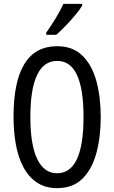

<svg xmlns="http://www.w3.org/2000/svg" viewBox="-20 -963 590 993"><path d="M501 -358Q501 -255 478.5 -171.5Q456 -88 406.5 -39Q357 10 276 10Q214 10 171 -19Q128 -48 101 -98.5Q74 -149 62 -216Q50 -283 50 -359Q50 -724 276 -724Q357 -724 406.5 -675Q456 -626 478.5 -543.5Q501 -461 501 -358ZM137 -358Q137 -214 172.5 -140.5Q208 -67 275 -67Q412 -67 412 -358Q412 -648 276 -648Q206 -648 171.5 -574.5Q137 -501 137 -358ZM405 -934Q393 -913 369 -884.5Q345 -856 318.5 -828.5Q292 -801 271 -783H219V-794Q277 -876 308 -943H405Z"/></svg>

Font: Noto Sans Oriya ExtCond
Style: Regular
Weight: 400
Width: 2
Designer: Amélie Bonet and Sol Matas
Foundry: Google LLC
Version: Version 2.006; ttfautohint (v1.8.4.7-5d5b)